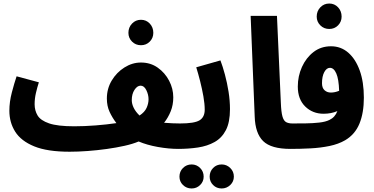

<svg xmlns="http://www.w3.org/2000/svg" viewBox="-20 -838 2115 1087"><path d="M778 -582Q748 -582 727.5 -602.5Q707 -623 707 -652Q707 -683 727.5 -704.5Q748 -726 778 -726Q808 -726 828 -704.5Q848 -683 848 -652Q848 -623 828 -602.5Q808 -582 778 -582Z M374 21Q248 21 173.5 -9.5Q99 -40 66 -92.5Q33 -145 33 -211Q33 -261 47 -314.5Q61 -368 74 -406L200 -372Q191 -344 183.5 -312Q176 -280 176 -248Q176 -212 193 -184Q210 -156 258 -139.5Q306 -123 400 -123Q458 -123 522 -128Q586 -133 639 -141Q616 -171 600.5 -204.5Q585 -238 585 -280Q585 -336 612.5 -382Q640 -428 684.5 -456Q729 -484 778 -484Q832 -484 873 -455Q914 -426 937.5 -381Q961 -336 961 -287Q961 -244 946.5 -208Q932 -172 909 -143Q933 -141 956.5 -140Q980 -139 999 -139Q1033 -139 1050 -118Q1067 -97 1067 -69Q1067 -37 1046.5 -16Q1026 5 990 5Q935 5 873.5 -6Q812 -17 765 -37Q732 -23 685 -12.5Q638 -2 584 5.5Q530 13 476 17Q422 21 374 21ZM726 -271Q726 -250 737 -227.5Q748 -205 770 -184Q799 -203 810 -227.5Q821 -252 821 -276Q821 -302 808.5 -327.5Q796 -353 776 -353Q757 -353 741.5 -329.5Q726 -306 726 -271Z M1235 229Q1206 229 1186.5 209.5Q1167 190 1167 162Q1167 133 1186.5 113Q1206 93 1235 93Q1263 93 1283.5 113Q1304 133 1304 162Q1304 190 1283.5 209.5Q1263 229 1235 229ZM1065 229Q1036 229 1016 209.5Q996 190 996 162Q996 133 1016 113Q1036 93 1065 93Q1093 93 1113 113Q1133 133 1133 162Q1133 190 1113 209.5Q1093 229 1065 229Z M989 5 999 -139Q1081 -139 1110 -157Q1139 -175 1139 -217Q1139 -250 1131.5 -292.5Q1124 -335 1113 -378.5Q1102 -422 1091 -457L1228 -496Q1241 -462 1253.5 -415.5Q1266 -369 1274 -318.5Q1282 -268 1282 -220Q1282 -146 1259 -101.5Q1236 -57 1195 -34Q1154 -11 1101 -3Q1048 5 989 5Z M1625 5Q1515 5 1470 -39Q1425 -83 1422 -178L1399 -748H1548L1570 -256Q1572 -204 1579 -179Q1586 -154 1600 -146.5Q1614 -139 1635 -139Q1668 -139 1685 -118.5Q1702 -98 1702 -69Q1702 -35 1681.5 -15Q1661 5 1625 5Z M1844 -674Q1814 -674 1793.5 -694.5Q1773 -715 1773 -744Q1773 -775 1793.5 -796.5Q1814 -818 1844 -818Q1874 -818 1894 -796.5Q1914 -775 1914 -744Q1914 -715 1894 -694.5Q1874 -674 1844 -674Z M1624 5 1633 -139Q1670 -139 1710.5 -139.5Q1751 -140 1787 -144Q1823 -148 1845 -159Q1877 -174 1890 -209Q1855 -194 1812 -194Q1750 -194 1708 -235Q1666 -276 1666 -348Q1666 -407 1689.5 -459Q1713 -511 1755 -543.5Q1797 -576 1854 -576Q1910 -576 1951.5 -540Q1993 -504 2016.5 -439Q2040 -374 2040 -285Q2040 -199 2015 -138Q1990 -77 1934 -44Q1896 -22 1845.5 -11.5Q1795 -1 1738 2Q1681 5 1624 5ZM1803 -367Q1803 -340 1817.5 -327Q1832 -314 1853 -314Q1876 -314 1900 -324Q1898 -390 1884 -422Q1870 -454 1848 -454Q1829 -454 1816 -430Q1803 -406 1803 -367Z"/></svg>

Font: Noto Sans Arabic ExtCond ExtBd
Style: Regular
Weight: 800
Width: 2
Designer: Monotype Design Team, Nadine Chahine, Nizar Qandah and Khaled Hosny
Foundry: Monotype Imaging Inc.
Version: Version 2.012; ttfautohint (v1.8.4.7-5d5b)